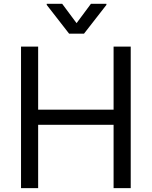

<svg xmlns="http://www.w3.org/2000/svg" viewBox="-20 -967 780 987"><path d="M88.1 -727.3H176.1V-403.4H563.9V-727.3H652V0H563.9V-325.3H176.1V0H88.1ZM373.6 -848 447.4 -947.4H527V-941.8L411.9 -794H335.2L220.2 -941.8V-947.4H299.7Z"/></svg>

Font: Interop
Style: Regular
Weight: 400
Designer: Rasmus Andersson, Google, Jang Haemin
Foundry: jhaemin
Version: Version 1.008